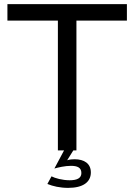

<svg xmlns="http://www.w3.org/2000/svg" viewBox="-20 -730 653 932"><path d="M210 163C237 174 271 182 311 182C383 182 421 154 421 107C421 64 389 43 342 43C331 43 317 44 306 48L336 0H351V-630H596V-710H16V-630H261V0H291L244 88C261 83 296 75 324 75C355 75 375 83 375 110C375 135 354 145 318 145C283 145 247 135 230 126Z"/></svg>

Font: Raleway Med
Style: Regular
Weight: 500
Designer: Matt McInerney, Pablo Impallari, Rodrigo Fuenzalida
Foundry: Matt McInerney, Pablo Impallari, Rodrigo Fuenzalida
Version: Version 3.00 July 28, 2015